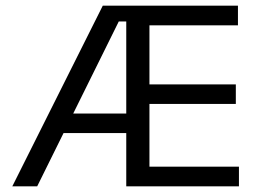

<svg xmlns="http://www.w3.org/2000/svg" viewBox="-20 -659 914 679"><path d="M23.5 0 343.5 -639H440.5V-583H400L111.5 0ZM173 -188.5V-257.5H455.5V-188.5ZM451 0V-69.5H825V0ZM426.5 0V-639H508.5V0ZM473.5 -291.5V-360.5H814V-291.5ZM450.5 -569.5V-639H821.5V-569.5Z"/></svg>

Font: Anek Latin
Style: Regular
Weight: 400
Designer: Yesha Goshar
Foundry: Ek Type
Version: Version 1.003